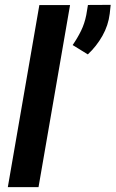

<svg xmlns="http://www.w3.org/2000/svg" viewBox="-20 -771 476 791"><path d="M268.6 -750 138.7 0H12.2L142.1 -750ZM436 -751 432.1 -714.8Q426.3 -666.5 401.9 -623.3Q377.4 -580.1 341.8 -546.9L279.3 -585.4Q299.3 -614.3 314 -644.3Q328.6 -674.3 335.4 -709L342.3 -750.5Z"/></svg>

Font: Roboto SemiBold
Style: Italic
Weight: 600
Designer: Christian Robertson
Foundry: Google
Version: Version 3.009; 2024